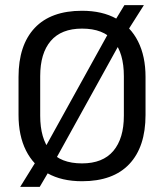

<svg xmlns="http://www.w3.org/2000/svg" viewBox="-20 -693 638 747"><path d="M299.1 12.1Q220.2 12.1 165.2 -18.7Q110.1 -49.5 81.1 -107.4Q52.1 -165.3 52.1 -245.8V-393.5Q52.1 -517.4 115.1 -584.3Q178.1 -651.1 299.1 -651.1Q377.9 -651.1 433 -620.3Q488.1 -589.5 517.1 -531.9Q546.2 -474.2 546.2 -393.5V-245.8Q546.2 -121.6 483.1 -54.7Q420.1 12.1 299.1 12.1ZM58.5 34.1 127 -76.3 145.4 -100.9 413.7 -585.7 421.8 -603.7 464 -673H539.8L471.8 -565.7L454.7 -540L188.5 -58.7L181.7 -46.1L134.5 34.1ZM299.1 -57.3Q379.9 -57.3 420.9 -105.7Q461.9 -154.2 461.9 -242.7V-396.8Q461.9 -485.7 422.3 -533.7Q382.7 -581.7 299.1 -581.7Q218.4 -581.7 177.4 -533.7Q136.4 -485.7 136.4 -396.8V-242.7Q136.4 -154.2 175.8 -105.7Q215.2 -57.3 299.1 -57.3Z"/></svg>

Font: Anek Bangla Medium
Style: Regular
Weight: 500
Designer: Sulekha Rajkumar (Bangla), Yesha Goshar (Latin)
Foundry: Ek Type
Version: Version 1.003